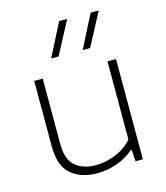

<svg xmlns="http://www.w3.org/2000/svg" viewBox="-120 -899 863 1000"><g transform="rotate(-15 312.0 -399.5)"><path d="M280 9Q194 9 140.5 -36.5Q87 -82 87 -188.5V-540.5H133V-190.5Q133 -103 175 -68.2Q217 -33.5 284 -33.5Q335 -33.5 388 -54Q441 -74.5 482 -118V-540.5H528V0H488.5L484.5 -63H480.5Q439.5 -27.5 387.8 -9.2Q336 9 280 9ZM372.5 -630.5 463 -808H506.5L412.5 -630.5ZM202.5 -630.5 293 -808H336.5L242.5 -630.5Z"/></g></svg>

Font: Encode Sans Expanded Expanded ExtraLight
Style: Regular
Weight: 200
Width: 7
Designer: Multiple Designers
Foundry: Impallari Type
Version: Version 3.000; ttfautohint (v1.8.3) -l 8 -r 50 -G 200 -x 14 